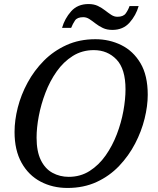

<svg xmlns="http://www.w3.org/2000/svg" viewBox="-20 -919 782 950"><path d="M314 11Q240 11 180.5 -20.5Q121 -52 86.5 -114Q52 -176 52 -266Q52 -324 68 -387Q84 -450 116.5 -510Q149 -570 197 -618.5Q245 -667 309 -696Q373 -725 452 -725Q521 -725 580 -696Q639 -667 675 -606.5Q711 -546 711 -450Q711 -395 695.5 -332Q680 -269 648.5 -208.5Q617 -148 569.5 -98Q522 -48 458 -18.5Q394 11 314 11ZM320 -44Q378 -44 423.5 -73Q469 -102 502.5 -149.5Q536 -197 558 -254.5Q580 -312 590.5 -370Q601 -428 601 -477Q601 -578 556.5 -624.5Q512 -671 444 -671Q386 -671 340 -642Q294 -613 260.5 -565.5Q227 -518 205 -460.5Q183 -403 172 -345Q161 -287 161 -238Q161 -170 182 -127Q203 -84 239.5 -64Q276 -44 320 -44ZM536 -771Q509 -771 489 -780.5Q469 -790 453 -802.5Q437 -815 422.5 -824.5Q408 -834 392 -834Q362 -834 351 -817.5Q340 -801 332 -781H287Q300 -827 332 -863Q364 -899 418 -899Q445 -899 464.5 -889.5Q484 -880 500 -867.5Q516 -855 530.5 -845.5Q545 -836 561 -836Q590 -836 602 -852.5Q614 -869 621 -889H666Q653 -843 621 -807Q589 -771 536 -771Z"/></svg>

Font: NotoSerif-Italic
Style: Regular
Weight: 400
Italic angle: -12°
Designer: Monotype Design Team
Foundry: Monotype Imaging Inc.
Version: Version 2.007; ttfautohint (v1.8) -l 8 -r 50 -G 200 -x 14 -D